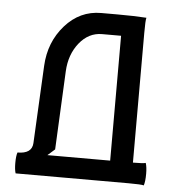

<svg xmlns="http://www.w3.org/2000/svg" viewBox="-47 -643 614 689"><g transform="rotate(5 260.0 -298.5)"><path d="M29.8 -37.1Q29.8 -62 34.2 -75.2Q86.4 -75.2 88.4 -113.8L102.5 -393.1Q106.9 -479.5 160.2 -539.8Q213.4 -600.1 290 -600.1H348.1Q410.6 -600.1 453.1 -597.2Q450.2 -588.4 450.2 -542V-75.2Q487.3 -75.2 496.1 -78.1Q501 -63.5 501 -39.1Q501 -11.7 496.1 2.9Q487.3 0 440.9 0H41H40.5H34.2Q29.8 -13.2 29.8 -37.1ZM168 -98.1 142.1 -75.2H368.2V-524.9H299.8Q251.5 -524.9 218 -483.2Q184.6 -441.4 181.6 -380.9Z"/></g></svg>

Font: Nikodecs
Style: Medium
Weight: 500
Version: Version 0.29